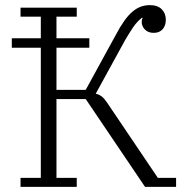

<svg xmlns="http://www.w3.org/2000/svg" viewBox="-20 -728 719 748"><path d="M60 -35H139V-542H26V-579H139V-663H60V-698H279V-663H200V-579H328V-542H200V-378H314L430 -590Q448 -624 464 -646.5Q480 -669 496 -682.5Q512 -696 528.5 -702Q545 -708 564 -708Q594 -708 610 -692Q626 -676 626 -651Q626 -628 613.5 -614Q601 -600 579 -600Q557 -600 544.5 -613Q532 -626 532 -643Q532 -652 536 -658L533 -659Q513 -643 498.5 -621.5Q484 -600 467 -571L353 -363Q366 -360 376 -352.5Q386 -345 398 -327L595 -35H666V0H545L314 -342H200V-35H279V0H60Z"/></svg>

Font: IBM Plex Serif Light
Style: Regular
Weight: 300
Designer: Mike Abbink, Paul van der Laan, Pieter van Rosmalen
Foundry: Bold Monday
Version: Version 3.001